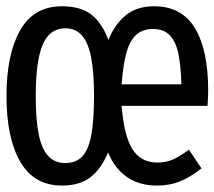

<svg xmlns="http://www.w3.org/2000/svg" viewBox="-23 -571 673 603"><path d="M630.8 -286.7Q630.8 -265.1 628.7 -238.5H359Q366.2 -145.6 392.6 -103.1Q419 -60.5 471.3 -60.5Q498.5 -60.5 520 -70Q541.5 -79.5 570.3 -101L609.7 -42.1Q575.9 -15.4 543.3 -1.8Q510.8 11.8 470.3 11.8Q414.4 11.8 375.6 -15.1Q336.9 -42.1 316.4 -92.3Q295.4 -41.5 261.8 -14.9Q228.2 11.8 171.3 11.8Q84.1 11.8 40.8 -62.8Q-2.6 -137.4 -2.6 -269.2Q-2.6 -400.5 40.3 -475.9Q83.1 -551.3 171.3 -551.3Q231.3 -551.3 264.9 -524.4Q298.5 -497.4 317.4 -445.6Q337.4 -494.9 372.1 -523.1Q406.7 -551.3 461 -551.3Q547.7 -551.3 589.2 -482.6Q630.8 -413.8 630.8 -286.7ZM89.2 -269.2Q89.2 -194.4 98.7 -148.5Q108.2 -102.6 128.5 -80.8Q148.7 -59 182.1 -59Q215.9 -59 235.4 -79.7Q254.9 -100.5 263.6 -146.2Q272.3 -191.8 272.3 -270.3Q272.3 -343.6 263.3 -390Q254.4 -436.4 234.6 -459.2Q214.9 -482.1 182.1 -482.1Q132.8 -482.1 111 -430.5Q89.2 -379 89.2 -269.2ZM359 -306.2H546.7Q545.1 -366.2 536.9 -403.8Q528.7 -441.5 509.7 -460.8Q490.8 -480 457.9 -480Q426.7 -480 406.4 -463.1Q386.2 -446.2 374.9 -408.2Q363.6 -370.3 359 -306.2Z"/></svg>

Font: Fira Code
Style: Regular
Weight: 400
Designer: Carrois Corporate, Edenspiekermann AG, Nikita Prokopov
Foundry: Carrois Corporate, Edenspiekermann AG, Nikita Prokopov
Version: Version 5.002